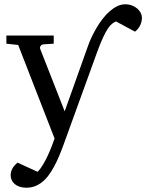

<svg xmlns="http://www.w3.org/2000/svg" viewBox="-20 -648 683 897"><path d="M643.1 -564.9Q643.1 -547.9 635.5 -531Q627.9 -514.2 610.8 -500L522 -547.9Q512.7 -543.9 503.4 -536.9Q494.1 -529.8 483.9 -514.4Q473.6 -499 461.2 -472.4Q448.7 -445.8 433.1 -402.8L275.9 30.8Q271.5 43 263.4 63.5Q255.4 84 244.4 107.2Q233.4 130.4 219.5 152.8Q205.6 175.3 189.9 190.9Q171.9 209 150.4 219Q128.9 229 103 229Q85.4 229 71.8 224.4Q58.1 219.7 48.8 211.9Q39.6 204.1 34.7 193.6Q29.8 183.1 29.8 171.9Q29.8 154.8 37.4 140.4Q44.9 126 62 111.8L155.8 154.8Q168 142.6 179.9 122.8Q191.9 103 202.1 81.1Q212.4 59.1 220.9 37.4Q229.5 15.6 234.9 -1L64.9 -438L9.8 -443.8V-481.9H231V-443.8L183.1 -440.9Q174.8 -439.9 169.9 -433.6Q165 -427.2 168 -418.9L282.2 -127.9L392.1 -436Q398.4 -454.1 408.4 -475.3Q418.5 -496.6 431.2 -518.1Q443.8 -539.6 459 -559.3Q474.1 -579.1 491.2 -594.2Q508.3 -609.4 526.9 -618.7Q545.4 -627.9 564.9 -627.9Q582.5 -627.9 596.9 -622.3Q611.3 -616.7 621.6 -607.7Q631.8 -598.6 637.5 -587.4Q643.1 -576.2 643.1 -564.9Z"/></svg>

Font: Charis SIL
Style: Regular
Weight: 400
Foundry: SIL International
Version: Version 4.112